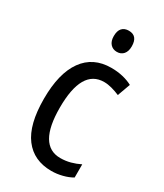

<svg xmlns="http://www.w3.org/2000/svg" viewBox="-188 -812 764 896"><g transform="rotate(30 193.5 -364.0)"><path d="M245 10Q150 10 98.5 -58Q47 -126 47 -265Q47 -402 99 -474.5Q151 -547 248 -547Q282 -547 311 -540Q340 -533 362 -521L337 -452Q316 -461 294 -467Q272 -473 252 -473Q132 -473 132 -266Q132 -63 251 -63Q279 -63 305 -70Q331 -77 355 -89V-18Q333 -5 303.5 2.5Q274 10 245 10ZM232 -738Q280 -738 280 -681Q280 -654 267 -639Q254 -624 232 -624Q210 -624 196.5 -639Q183 -654 183 -681Q183 -710 196 -724Q209 -738 232 -738Z"/></g></svg>

Font: Noto Sans Devanagari Condensed
Style: Regular
Weight: 400
Width: 3
Designer: Jelle Bosma - Monotype Design Team
Foundry: Monotype Imaging Inc.
Version: Version 2.004; ttfautohint (v1.8.4.7-5d5b)